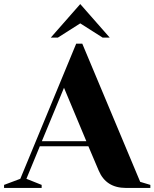

<svg xmlns="http://www.w3.org/2000/svg" viewBox="-40 -925 760 945"><path d="M90 -45 165 -15V0H-20V-15L60 -45L335 -710H365L650 -30L700 -15V0H580Q482 0 446 -85L395 -205H156ZM275 -493 166 -230H385ZM210 -740 355 -905 500 -740H465L355 -810L245 -740Z"/></svg>

Font: Yeseva One
Style: Regular
Weight: 400
Designer: Jovanny Lemonad
Foundry: Jovanny Lemonad
Version: Version 2.000